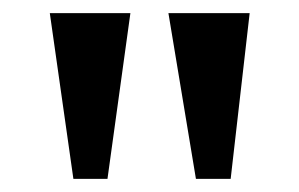

<svg xmlns="http://www.w3.org/2000/svg" viewBox="-20 -734 457 293"><path d="M279 -461H332L361 -714H237ZM92 -461H144L179 -714H56Z"/></svg>

Font: Noto Serif Condensed Semi
Style: Regular
Weight: 600
Width: 3
Designer: Monotype Design Team
Foundry: Monotype Imaging Inc.
Version: Version 1.002